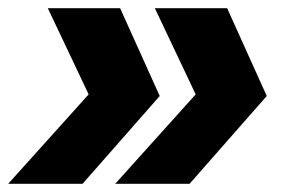

<svg xmlns="http://www.w3.org/2000/svg" viewBox="-34 -510 704 470"><path d="M-14 -60 183 -279 83 -490H260L357 -275L168 -60ZM445 -279 345 -490H522L619 -275L430 -60H248Z"/></svg>

Font: Azeret Mono ExtraBold
Style: Italic
Weight: 800
Italic angle: -12°
Designer: Martin Vácha
Foundry: Displaay
Version: Version 1.000; Glyphs 3.0.3, build 3074